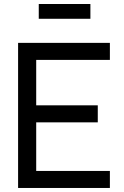

<svg xmlns="http://www.w3.org/2000/svg" viewBox="-20 -933 615 953"><path d="M428.7 -839.8H172.4V-913.1H428.7ZM525.4 0H69.8V-720.2H525.4V-635.7H159.7V-410.2H465.3V-325.7H159.7V-84.5H525.4Z"/></svg>

Font: Vela Sans Med
Style: Regular
Weight: 500
Designer: Principal design: Mikhail Sharanda - project Manrope.
Design modification: Ravid Balaliev
Foundry: Mikhail Sharanda
Version: Version 1.001